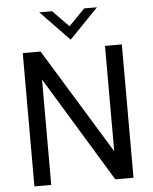

<svg xmlns="http://www.w3.org/2000/svg" viewBox="-60 -950 795 1000"><g transform="rotate(-5 338.0 -450.5)"><path d="M79 0V-697H172L529 -114H509V-697H597V0H502L147 -584H167V0ZM334 -745 183 -901H250L334 -815L418 -901H485Z"/></g></svg>

Font: Hanken Grotesk
Style: Regular
Weight: 400
Designer: Alfredo Marco Pradil
Foundry: Hanken Design Co.
Version: Version 3.013